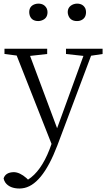

<svg xmlns="http://www.w3.org/2000/svg" viewBox="-29 -784 595 1076"><path d="M402.3 -666Q366.2 -666 354.5 -696.3Q350.6 -706.1 350.6 -715.8Q350.6 -747.1 381.8 -759.8Q392.6 -763.7 402.3 -763.7Q437.5 -763.7 450.2 -734.4Q453.1 -724.6 453.1 -715.8Q453.1 -678.7 418.9 -668Q411.1 -666 402.3 -666ZM185.5 -666Q148.4 -666 137.7 -697.3Q134.8 -707 134.8 -715.8Q134.8 -750 167 -760.7Q176.8 -763.7 185.5 -763.7Q219.7 -763.7 233.4 -735.4Q237.3 -725.6 237.3 -715.8Q237.3 -679.7 203.1 -668.9Q194.3 -666 185.5 -666ZM545.9 -510.7V-481.4L481.4 -471.7L292 32.2Q205.1 259.8 94.7 271.5Q86.9 272.5 81.1 272.5Q25.4 272.5 1 239.3Q-6.8 227.5 -8.8 215.8Q2 181.6 48.8 180.7Q82 181.6 119.1 213.9L127.9 222.7Q200.2 176.8 248 54.7L259.8 22.5L64.5 -472.7L-3.9 -481.4V-510.7H235.4V-481.4L139.6 -470.7L291 -65.4L438.5 -470.7L340.8 -481.4V-510.7Z"/></svg>

Font: GenYoMin JP Light
Style: Regular
Weight: 300
Version: Version 1.001;PS 1;hotconv 16.6.51;makeotf.lib2.5.65220 DEVE